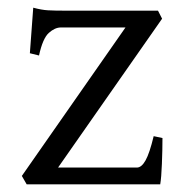

<svg xmlns="http://www.w3.org/2000/svg" viewBox="-20 -482 482 502"><path d="M49.8 0 37.1 -22 308.1 -410.2H139.2Q123.5 -410.2 107.7 -396Q91.8 -381.8 82 -336.9L58.1 -342.8L66.9 -461.9Q88.4 -456.1 105 -455.1Q121.6 -454.1 152.8 -454.1H393.1L403.8 -433.1L131.8 -43.9H337.9Q350.1 -43.9 360.6 -62.7Q371.1 -81.5 381.8 -126L404.8 -121.1Q404.8 -90.3 403.3 -53.7Q401.9 -17.1 398.9 0Z"/></svg>

Font: David Libre
Style: Regular
Weight: 400
Designer: Ismar David, J. Victor Gaultney, Annie Olsen and Meir Sadan
Foundry: Monotype Imaging Inc. & SIL International
Version: Version 1.100; ttfautohint (v1.8.4.7-5d5b)